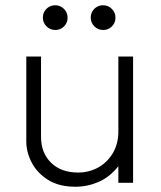

<svg xmlns="http://www.w3.org/2000/svg" viewBox="-20 -695 611 730"><path d="M267 15Q204 15 162.5 -11.2Q121 -37.5 100.5 -77Q80 -116.5 80 -157V-480H136V-174Q136 -114 174 -76.5Q212 -39 277 -39Q319 -39 353.8 -58.5Q388.5 -78 409.2 -113.2Q430 -148.5 430 -195V-480H486V0H430V-63Q396.5 -21 354.2 -3Q312 15 267 15ZM190 -581Q170.5 -581 156.8 -594.8Q143 -608.5 143 -628Q143 -641 149.2 -651.8Q155.5 -662.5 166.2 -668.8Q177 -675 190 -675Q209.5 -675 223.2 -661.2Q237 -647.5 237 -628Q237 -615 230.8 -604.2Q224.5 -593.5 213.8 -587.2Q203 -581 190 -581ZM372 -581Q352.5 -581 338.8 -594.8Q325 -608.5 325 -628Q325 -641 331.2 -651.8Q337.5 -662.5 348.2 -668.8Q359 -675 372 -675Q391.5 -675 405.2 -661.2Q419 -647.5 419 -628Q419 -615 412.8 -604.2Q406.5 -593.5 395.8 -587.2Q385 -581 372 -581Z"/></svg>

Font: Geologica Roman Thin
Style: Regular
Weight: 250
Designer: Sindre Bremnes, Frode Helland
Foundry: Monokrom Skriftforlag AS
Version: Version 1.010;gftools[0.9.28]